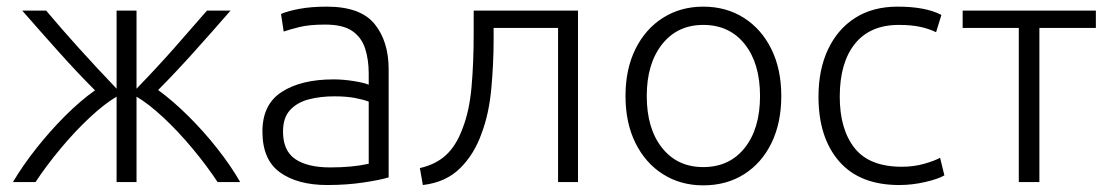

<svg xmlns="http://www.w3.org/2000/svg" viewBox="-20 -548 3335 578"><path d="M19 0Q48 -49 89 -101Q130 -153 176 -199Q222 -245 266 -276Q214 -328 158 -390.5Q102 -453 47 -516H119Q208 -410 331 -281V-516H391V-281Q453 -345 505.5 -404.5Q558 -464 603 -516H674Q621 -455 563 -390.5Q505 -326 456 -277Q500 -245 546.5 -199Q593 -153 634 -101Q675 -49 703 0H635Q602 -50 559 -101.5Q516 -153 471.5 -194.5Q427 -236 391 -257V0H331V-257Q295 -236 250.5 -194.5Q206 -153 163 -101.5Q120 -50 87 0Z M965 9Q876 9 823 -29Q770 -67 770 -152Q770 -234 828.5 -271.5Q887 -309 984 -309Q1013 -309 1044.5 -304Q1076 -299 1090 -293V-326Q1090 -369 1079 -402.5Q1068 -436 1040 -455Q1012 -474 959 -474Q911 -474 881 -466.5Q851 -459 834 -453L826 -506Q847 -515 882 -521.5Q917 -528 964 -528Q1065 -528 1107.5 -476Q1150 -424 1150 -339V-14Q1124 -6 1073.5 1.5Q1023 9 965 9ZM974 -44Q1041 -44 1090 -55V-242Q1075 -248 1049 -253Q1023 -258 986 -258Q945 -258 910 -249Q875 -240 853.5 -217Q832 -194 832 -152Q832 -94 869 -69Q906 -44 974 -44Z M1253 9 1244 -42Q1292 -53 1322.5 -81Q1353 -109 1372 -160Q1393 -213 1399.5 -286Q1406 -359 1406 -448V-516H1720V0H1660V-464H1466V-428Q1466 -357 1459 -281Q1452 -205 1430 -147Q1408 -84 1365 -41.5Q1322 1 1253 9Z M2097 10Q2029 10 1976 -23.5Q1923 -57 1893 -117.5Q1863 -178 1863 -259Q1863 -340 1893 -400.5Q1923 -461 1976 -494.5Q2029 -528 2097 -528Q2166 -528 2219 -494.5Q2272 -461 2302 -400.5Q2332 -340 2332 -259Q2332 -178 2302.5 -117.5Q2273 -57 2220 -23.5Q2167 10 2097 10ZM2097 -45Q2176 -45 2222 -103Q2268 -161 2268 -259Q2268 -357 2222 -415Q2176 -473 2097 -473Q2019 -473 1973 -414.5Q1927 -356 1927 -259Q1927 -161 1973 -103Q2019 -45 2097 -45Z M2687 9Q2568 9 2506 -62.5Q2444 -134 2444 -257Q2444 -339 2473 -400Q2502 -461 2555 -494.5Q2608 -528 2682 -528Q2767 -528 2814 -503L2798 -451Q2778 -461 2751 -467Q2724 -473 2686 -473Q2599 -473 2553.5 -416Q2508 -359 2508 -257Q2508 -159 2552.5 -102.5Q2597 -46 2695 -46Q2731 -46 2762.5 -55Q2794 -64 2810 -73L2823 -20Q2804 -9 2765 0Q2726 9 2687 9Z M3047 0V-464H2878V-516H3279V-464H3109V0Z"/></svg>

Font: Ubuntu Sans Light
Style: Regular
Weight: 300
Designer: Dalton Maag Ltd
Foundry: Dalton Maag Ltd
Version: Version 1.006; ttfautohint (v1.8.4.7-5d5b)